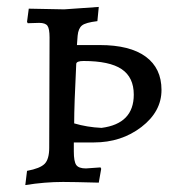

<svg xmlns="http://www.w3.org/2000/svg" viewBox="-20 -525 513 554"><path d="M204 -422C205.3 -436 209.5 -445.8 216.5 -451.5C223.5 -457.2 238.3 -461.3 261 -464L265 -505L165 -498L63 -500L58 -462L60 -458L93 -459C105 -459 113 -456.2 117 -450.5C121 -444.8 123 -433.7 123 -417L122 -99C122 -77 117.7 -61.5 109 -52.5C100.3 -43.5 83.3 -36.7 58 -32L53 9C90.3 3 126.7 0 162 0C181.3 0 215.7 0.7 265 2L272 -38L270 -42L228 -39C214 -39 204.7 -42.3 200 -49C195.3 -55.7 193 -68.7 193 -88V-114H251C303.7 -114 349.3 -128.8 388 -158.5C426.7 -188.2 446 -223.8 446 -265.5C446 -307.2 430.8 -339.2 400.5 -361.5C370.2 -383.8 326 -395 268 -395H202ZM366 -252C366 -196 335 -164 273 -156C245 -157.3 218.7 -161.7 194 -169C194 -203.7 196 -261 200 -341C200.7 -346.3 207.7 -349 221 -349C271 -349 307.7 -341.2 331 -325.5C354.3 -309.8 366 -285.3 366 -252Z"/></svg>

Font: Alegreya SC
Style: Regular
Weight: 400
Designer: Juan Pablo del Peral
Foundry: Juan Pablo del Peral
Version: Version 1.003